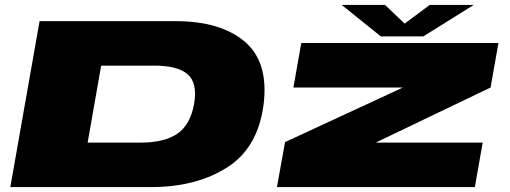

<svg xmlns="http://www.w3.org/2000/svg" viewBox="-20 -761 2076 781"><path d="M22 0H595Q778 0 904 -80Q1030 -160 1052.5 -338Q1073 -510 974.5 -592.5Q876 -675 694 -675H141ZM336.5 -181 391.5 -494H607.5Q703.5 -494 743.8 -458.5Q784 -423 769.5 -338Q754 -253 701.2 -217Q648.5 -181 552.5 -181ZM1106.5 0H1911.5L1943.5 -181H1510L1510.5 -182L1975.5 -405L2007.5 -586H1205.5L1173.5 -405H1619.5H1619L1139.5 -183ZM1529 -613H1702L1907 -741H1728L1626 -665L1546 -741H1370Z"/></svg>

Font: Anybody ExtraExpanded Black
Style: Italic
Weight: 900
Width: 8
Italic angle: -10°
Version: Version 1.113;gftools[0.9.25]